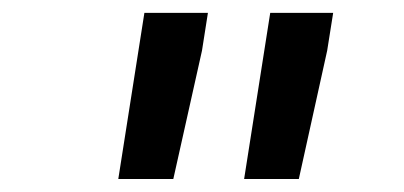

<svg xmlns="http://www.w3.org/2000/svg" viewBox="-20 -770 627 298"><path d="M293.5 -691.4 249 -492.2H163.6L204.1 -750H302.7ZM487.8 -691.4 443.8 -492.2H358.9L399.4 -750H497.1Z"/></svg>

Font: Roboto Mono
Style: Bold Italic
Weight: 700
Designer: Google
Version: Version 2.000985; 2015; ttfautohint (v1.3)